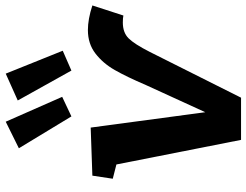

<svg xmlns="http://www.w3.org/2000/svg" viewBox="-118 -762 882 687"><g transform="rotate(-90 323.5 -419.0)"><path d="M647 -530 611 -419Q602 -421 586 -421Q550 -421 529.5 -400.5Q509 -380 481 -325L317 2H166L78 -444L27 -457L38 -530L210 -536L265 -126L362 -338Q392 -408 416 -450Q440 -492 475 -519Q510 -546 559 -546Q598 -546 647 -530ZM320 -638 250 -605 136 -793 231 -840ZM485 -636 414 -605 307 -797 403 -840Z"/></g></svg>

Font: Bitter Pro
Style: Bold Italic
Weight: 700
Italic angle: -9°
Designer: Sol Matas, and Bitter project Authors
Foundry: Sol Matas
Version: Version 1.010